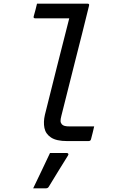

<svg xmlns="http://www.w3.org/2000/svg" viewBox="-20 -770 640 1048"><path d="M182 -750H458Q469 -750 466 -739Q429 -588 391 -440Q353 -292 315 -138Q310 -119 310.5 -109Q311 -99 318 -91Q324 -85 333.5 -82.5Q343 -80 361 -80H494Q490 -63 486 -46Q482 -29 477 -11Q475 0 463 0H346Q288 0 258.5 -19.5Q229 -39 222.5 -71.5Q216 -104 225 -143Q259 -280 291.5 -408.5Q324 -537 358 -670H172Q161 -670 164 -681Q169 -698 173.5 -715.5Q178 -733 182 -750ZM253 65H344Q350 65 352.5 69Q355 73 351 79Q324 122 299.5 162Q275 202 247 248Q245 252 241 255Q237 258 230 258H161Q185 208 208.5 159Q232 110 253 65Z"/></svg>

Font: Recursive Mn Lnr St
Style: Italic
Weight: 400
Italic angle: -15°
Monospace: yes
Version: Version 1.079;hotconv 1.0.112;makeotfexe 2.5.65598; ttfautoh